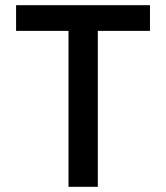

<svg xmlns="http://www.w3.org/2000/svg" viewBox="-20 -720 640 740"><path d="M244 0H357V-601H558V-700H42V-601H244Z"/></svg>

Font: CommitMono
Style: 600Regular
Weight: 600
Monospace: yes
Designer: Eigil Nikolajsen
Foundry: Eigil Nikolajsen
Version: Version 1.143